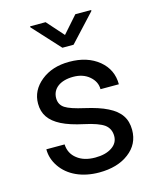

<svg xmlns="http://www.w3.org/2000/svg" viewBox="-114 -828 744 917"><g transform="rotate(-15 258.0 -370.0)"><path d="M200.2 -750H123.5V-745.1L246.1 -611.3H301.3L425.3 -745.1V-750H347.2L273.9 -667ZM376 -140.1C376 -117.2 365.7 -98.6 345.2 -85C324.2 -70.8 296.9 -64 262.7 -64C225.6 -64 195.8 -72.8 173.3 -90.8C150.4 -108.4 138.2 -132.3 136.7 -162.6H46.4C46.4 -131.3 55.7 -102.5 74.2 -75.7C110.8 -22 178.2 9.8 262.7 9.8C322.8 9.8 372.1 -4.4 409.7 -33.2C447.3 -61.5 466.3 -99.1 466.3 -146.5C466.3 -203.1 439.9 -241.2 383.8 -269C356 -283.2 319.3 -294.9 274.4 -305.2C229 -315.4 197.8 -325.7 180.7 -336.9C163.6 -348.1 154.8 -364.3 154.8 -386.2C154.8 -432.6 193.8 -463.9 259.8 -463.9C291.5 -463.9 318.4 -455.1 339.4 -437C360.4 -418.9 370.6 -397.9 370.6 -373H461.4C461.4 -421.4 442.9 -460.9 405.8 -491.7C368.2 -522.5 319.8 -538.1 259.8 -538.1C202.6 -538.1 156.2 -522.9 119.6 -493.2C83 -463.4 64.5 -426.8 64.5 -383.3C64.5 -331.1 89.8 -294.4 143.6 -267.1C170.4 -253.4 206.5 -241.7 252.4 -231.9C297.9 -222.2 330.1 -210.4 348.6 -197.3C366.7 -183.6 376 -164.6 376 -140.1Z"/></g></svg>

Font: Roboto
Style: Regular
Weight: 400
Designer: Google
Version: Version 2.137; 2017